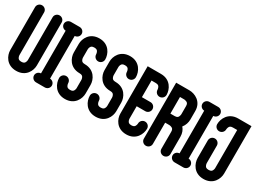

<svg xmlns="http://www.w3.org/2000/svg" viewBox="-41 -1345 2660 1973"><g transform="rotate(30 1289.0 -358.5)"><path d="M308.3 -154.6V-664.5C308.3 -693.6 284.2 -717.2 254.5 -717.2C224.8 -717.2 200.7 -693.7 200.7 -664.7V-156.7C200.7 -156.7 200.2 -142.7 193.4 -129.3C188.2 -119 180 -107.5 150.4 -107.5C121.7 -107.5 113.6 -118.1 108.3 -127.7C101 -140.8 100.2 -155.4 100.1 -156.7V-664.7C100.1 -693.7 76 -717.2 46.3 -717.2C16.6 -717.2 -7.5 -693.6 -7.5 -664.5V-154.6C-7.5 -92.7 34.8 0.1 150.4 0.1C266.1 0.1 308.3 -92.8 308.3 -154.6Z M333.8 -664.6C333.8 -636.1 356.9 -612.8 385.9 -612V-105.4C357 -104.5 333.8 -81.3 333.8 -52.7C333.8 -23.6 357.9 0 387.6 0.1H491.7C521.4 0.1 545.5 -23.5 545.5 -52.6C545.5 -81.2 522.3 -104.4 493.4 -105.3V-611.9C522.3 -612.8 545.5 -636 545.5 -664.6C545.5 -693.7 521.4 -717.3 491.7 -717.3H387.6C357.9 -717.3 333.8 -693.6 333.8 -664.6Z M886.3 -155.1V-257.3C886.3 -319.3 844 -412.4 728.4 -412.4C699.7 -412.4 691.6 -422.9 686.3 -432.3C679 -445.3 678.2 -459.6 678.1 -461V-561.1C678.1 -561.1 678.6 -574.9 685.4 -588.2C690.6 -598.3 698.8 -609.7 728.4 -609.7C757.1 -609.7 765.2 -598.8 770.5 -589C777.3 -576.5 778.5 -562.8 778.7 -558.9C779 -529.4 803 -505.5 832.5 -505.5C862.2 -505.5 886.3 -529.6 886.3 -559.3C886.3 -622.4 844 -717.2 728.4 -717.2C612.8 -717.2 570.5 -624.1 570.5 -562.1V-459.9C570.5 -397.9 612.8 -304.8 728.4 -304.7C757.1 -304.7 765.2 -294.2 770.5 -284.8C777.8 -271.8 778.6 -257.5 778.7 -256.1V-156.1C778.7 -156.1 778.2 -142.3 771.4 -129C766.2 -118.9 758 -107.5 728.4 -107.5C699.7 -107.5 691.6 -118.4 686.3 -128.2C679 -141.7 678.2 -156.6 678.1 -158C678 -187.6 654 -211.6 624.3 -211.6C594.6 -211.6 570.5 -187.5 570.5 -157.8C570.5 -94.7 612.8 0.1 728.4 0.1C844.1 0.1 886.3 -93 886.3 -155.1Z M1250.3 -155.1V-257.3C1250.3 -319.3 1208 -412.4 1092.4 -412.4C1063.7 -412.4 1055.6 -422.9 1050.3 -432.3C1043 -445.3 1042.2 -459.6 1042.1 -461V-561.1C1042.1 -561.1 1042.6 -574.9 1049.4 -588.2C1054.6 -598.3 1062.8 -609.7 1092.4 -609.7C1121.1 -609.7 1129.2 -598.8 1134.5 -589C1141.3 -576.5 1142.5 -562.8 1142.7 -558.9C1143 -529.4 1167 -505.5 1196.5 -505.5C1226.2 -505.5 1250.3 -529.6 1250.3 -559.3C1250.3 -622.4 1208 -717.2 1092.4 -717.2C976.8 -717.2 934.5 -624.1 934.5 -562.1V-459.9C934.5 -397.9 976.8 -304.8 1092.4 -304.7C1121.1 -304.7 1129.2 -294.2 1134.5 -284.8C1141.8 -271.8 1142.6 -257.5 1142.7 -256.1V-156.1C1142.7 -156.1 1142.2 -142.3 1135.4 -129C1130.2 -118.9 1122 -107.5 1092.4 -107.5C1063.7 -107.5 1055.6 -118.4 1050.3 -128.2C1043 -141.7 1042.2 -156.6 1042.1 -158C1042 -187.6 1018 -211.6 988.3 -211.6C958.6 -211.6 934.5 -187.5 934.5 -157.8C934.5 -94.7 976.8 0.1 1092.4 0.1C1208.1 0.1 1250.3 -93 1250.3 -155.1Z M1506.7 -157.8C1506.7 -157.8 1506.3 -143.6 1499.4 -129.7C1494 -119.1 1485.9 -107.4 1456.4 -107.4C1427.7 -107.4 1419.6 -118 1414.3 -127.3C1407 -140.3 1406.2 -154.6 1406.1 -156V-304.7H1508.5C1538.2 -304.7 1562.3 -328.8 1562.3 -358.5C1562.3 -388.2 1538.2 -412.3 1508.5 -412.3H1406.1V-609.6H1456.4C1485.1 -609.6 1493.2 -598.6 1498.5 -588.9C1505.8 -575.4 1506.6 -560.5 1506.7 -559.1C1506.8 -529.5 1530.8 -505.5 1560.5 -505.5C1590.2 -505.5 1614.3 -529.6 1614.3 -559.3C1614.3 -622.4 1572 -717.2 1456.4 -717.2H1298.5V-154.6C1298.5 -92.7 1340.8 0.1 1456.4 0.1C1572 0.1 1614.3 -94.7 1614.3 -157.8C1614.3 -187.5 1590.2 -211.6 1560.5 -211.6C1530.8 -211.6 1506.7 -187.5 1506.7 -157.8Z M1793.9 -304.8C1796.1 -304.7 1811.2 -303.6 1824.1 -296.8C1833.9 -291.7 1844.8 -283.8 1844.8 -255.7V-52.5C1844.8 -23.5 1868.9 0 1898.6 0C1928.3 0 1952.4 -23.6 1952.4 -52.7V-256.5C1952.3 -300.8 1937.7 -334.5 1915.9 -358.9C1941.7 -390.1 1952.3 -429.1 1952.3 -460.6V-562.5C1952.3 -675.8 1857.5 -717.2 1794.4 -717.2H1636.5V-52.6C1636.5 -23.5 1660.6 0.1 1690.3 0.1C1720 0.1 1744.1 -23.4 1744.1 -52.4V-304.8ZM1844.8 -468.1C1844.6 -465.6 1844.8 -463.1 1844.7 -460.7C1844.5 -458.2 1843.3 -445.3 1837.4 -433.8C1832.1 -423.6 1823.9 -412.3 1794.4 -412.3H1744.1V-609.6H1794.4L1794.6 -609.6C1797.2 -609.4 1810.5 -608.3 1822.4 -602.6C1833 -597.4 1844.8 -589.6 1844.8 -561.1Z M1977.8 -664.6C1977.8 -636.1 2000.9 -612.8 2029.9 -612V-105.4C2001 -104.5 1977.8 -81.3 1977.8 -52.7C1977.8 -23.6 2001.9 0 2031.6 0.1H2135.7C2165.4 0.1 2189.5 -23.5 2189.5 -52.6C2189.5 -81.2 2166.3 -104.4 2137.4 -105.3V-611.9C2166.3 -612.8 2189.5 -636 2189.5 -664.6C2189.5 -693.7 2165.4 -717.3 2135.7 -717.3H2031.6C2001.9 -717.3 1977.8 -693.6 1977.8 -664.6Z M2530.3 -154.6V-717.2H2372.4C2256.8 -717.2 2214.5 -622.4 2214.5 -559.3C2214.5 -529.6 2238.5 -505.4 2268.3 -505.4C2298 -505.4 2322.1 -529.5 2322.1 -559.2C2322.1 -559.2 2322.6 -573.5 2329.4 -587.3C2334.6 -597.8 2342.8 -609.6 2372.4 -609.6H2422.7V-156.4C2422.7 -156.4 2422.2 -142.5 2415.4 -129.2C2410.2 -119 2402 -107.5 2372.4 -107.5C2343.7 -107.5 2335.6 -118.4 2330.3 -128.2C2323 -141.7 2322.2 -156.5 2322.1 -158V-366C2322.1 -395.7 2298 -419.8 2268.3 -419.8C2238.6 -419.8 2214.5 -395.7 2214.5 -366V-157.8C2214.5 -94.7 2256.8 0.1 2372.4 0.1C2488 0.1 2530.3 -92.7 2530.3 -154.6Z"/></g></svg>

Font: Cactron
Style: Bold
Weight: 900
Version: Version 1.0